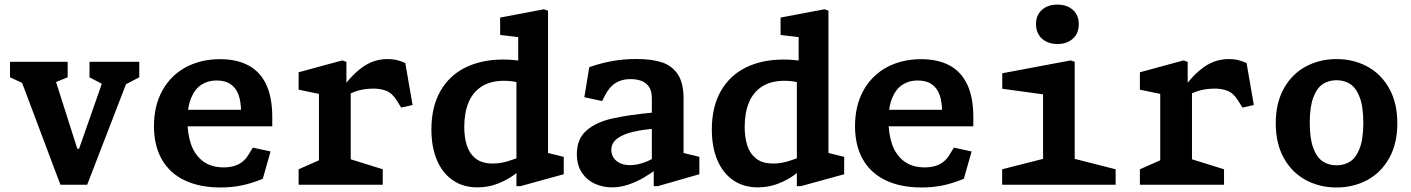

<svg xmlns="http://www.w3.org/2000/svg" viewBox="-20 -817 6240 849"><path d="M61.8 -492.9 106.9 -437.2 24.2 -475.2V-543.8H279.2V-475.2L185.7 -437.2L215.5 -492.9L321.8 -159.4H329.7L446.4 -492.9L448 -437.2L375.8 -475.2V-543.8H595.8V-475.2L523.1 -437.2L555.8 -492.9L365.5 0H247.2Z M660.8 -259.2Q660.8 -349.7 697.9 -416.6Q735 -483.6 801.3 -519.5Q867.7 -555.3 953.1 -555.3Q1027.7 -555.3 1079.2 -527.4Q1130.8 -499.5 1157.3 -442.8Q1183.9 -386 1183.9 -300.3V-258.5H797.1V-331.6H1063.5L1045.8 -304.7V-322.4Q1045.8 -365.9 1035.2 -396.5Q1024.6 -427.2 1000.5 -444.1Q976.5 -461.1 937.3 -461.1Q899.8 -461.1 871 -442.7Q842.2 -424.3 825.5 -384.6Q808.8 -344.9 808.8 -284.2Q808.8 -224.8 824.9 -178.6Q841 -132.4 876.9 -104.6Q912.8 -76.8 969.8 -76.8Q1007.2 -76.8 1035 -90.8Q1062.9 -104.8 1080.4 -135.5L1097.9 -164.2L1176.4 -147.3L1142 -26.5Q1094.6 -6.7 1049.8 2.7Q1005.1 12 955.9 12Q862.2 12 795.9 -19.9Q729.6 -51.8 695.2 -112.8Q660.8 -173.8 660.8 -259.2Z M1300.5 -68.5 1423.6 -122.8 1390.4 -66.2V-434.6L1422.8 -395.1L1300.5 -420.5V-497.4L1493.5 -549.9L1511.8 -543.5V-441.9L1530.8 -434.9V-66.7L1498.2 -122.8L1672.5 -68.5V0H1300.5ZM1633.6 -425.2H1632.9Q1586.1 -425.2 1551.4 -412.5Q1516.8 -399.9 1478.1 -378.2L1476.8 -377.8L1493 -425.3Q1532.8 -483.9 1582.7 -519.8Q1632.6 -555.8 1694.3 -555.8Q1717.2 -555.8 1737 -550.8Q1756.8 -545.9 1772.2 -538.2L1804.3 -352.7L1754.2 -341.2L1734.8 -371.9Q1714.5 -404.9 1689 -415Q1663.4 -425.1 1633.6 -425.2Z M2263.6 -496.3 2271.5 -509.1V-678.3L2293.6 -650.3L2191.6 -662.4V-739.3L2385.4 -776L2403.3 -770V-117.9L2381.7 -145.9L2472.8 -123.4V-46.5L2281.9 6H2263.6ZM2362.3 -529.2V-420.3L2347.5 -426.5Q2306.5 -442.5 2275.2 -451.2Q2243.8 -459.8 2208.8 -459.8Q2149.4 -459.8 2110.1 -434.7Q2070.8 -409.5 2051.8 -363.9Q2032.9 -318.3 2032.9 -255.7Q2032.9 -210.2 2044.1 -174.5Q2055.2 -138.8 2083.1 -116.3Q2111 -93.9 2158.6 -93.9Q2191.1 -93.9 2222.8 -103.2Q2254.4 -112.4 2292.5 -128.6Q2296.9 -130.5 2301.3 -132.4L2309.7 -93.8Q2285.2 -67.7 2254.2 -44.6Q2223.3 -21.5 2181.3 -5Q2139.2 11.5 2090.6 11.5Q2027.8 11.5 1981.8 -20.3Q1935.8 -52.2 1911.7 -109.8Q1887.6 -167.3 1887.6 -243.8Q1887.6 -344.2 1927.1 -413.8Q1966.7 -483.3 2038 -518.5Q2109.4 -553.7 2204.2 -553.7Q2248.5 -553.7 2288 -546.6Q2327.5 -539.5 2362.3 -529.2Z M2870.8 -83.9 2862.4 -97V-382.1Q2862.4 -414.3 2849.7 -433.1Q2836.9 -451.9 2815.6 -459.6Q2794.2 -467.3 2766.2 -467.2Q2730.4 -467.2 2702.7 -450.4Q2675 -433.7 2655.1 -394.9L2642.4 -370.2L2563.9 -387.1L2585.6 -519.9Q2632 -536.5 2683.4 -546.3Q2734.8 -556.1 2794.6 -556.1Q2862.1 -556.1 2907.2 -541.2Q2952.3 -526.2 2977.5 -488Q3002.6 -449.8 3002.6 -381.3V-118.3L2980.5 -145.9L3072.5 -123.5V-46.6L2889.1 6H2870.8ZM2530.8 -135.4Q2530.8 -202.5 2572.9 -239.5Q2615.1 -276.6 2687.2 -293Q2759.4 -309.3 2880.2 -320.6L2879.5 -248.5Q2822 -244.1 2778.4 -233.8Q2734.8 -223.5 2709 -204Q2683.2 -184.4 2683.2 -153.8Q2683.2 -135.2 2693 -119.8Q2702.9 -104.4 2721.6 -95.6Q2740.2 -86.8 2766.4 -86.8Q2795.3 -86.8 2828.3 -98.4Q2861.3 -110 2890.6 -131.7V-74.5L2888 -72.5Q2857.3 -49.5 2826.2 -31.3Q2795.2 -13.2 2758.9 -0.8Q2722.6 11.5 2685.9 11.5Q2645.8 11.5 2610.3 -4.6Q2574.9 -20.7 2552.8 -53.8Q2530.8 -87 2530.8 -135.4Z M3503.6 -496.3 3511.5 -509.1V-678.3L3533.6 -650.3L3431.6 -662.4V-739.3L3625.4 -776L3643.3 -770V-117.9L3621.7 -145.9L3712.8 -123.4V-46.5L3521.9 6H3503.6ZM3602.3 -529.2V-420.3L3587.5 -426.5Q3546.5 -442.5 3515.2 -451.2Q3483.8 -459.8 3448.8 -459.8Q3389.4 -459.8 3350.1 -434.7Q3310.8 -409.5 3291.8 -363.9Q3272.9 -318.3 3272.9 -255.7Q3272.9 -210.2 3284.1 -174.5Q3295.2 -138.8 3323.1 -116.3Q3351 -93.9 3398.6 -93.9Q3431.1 -93.9 3462.8 -103.2Q3494.4 -112.4 3532.5 -128.6Q3536.9 -130.5 3541.3 -132.4L3549.7 -93.8Q3525.2 -67.7 3494.2 -44.6Q3463.3 -21.5 3421.3 -5Q3379.2 11.5 3330.6 11.5Q3267.8 11.5 3221.8 -20.3Q3175.8 -52.2 3151.7 -109.8Q3127.6 -167.3 3127.6 -243.8Q3127.6 -344.2 3167.1 -413.8Q3206.7 -483.3 3278 -518.5Q3349.4 -553.7 3444.2 -553.7Q3488.5 -553.7 3528 -546.6Q3567.5 -539.5 3602.3 -529.2Z M3760.8 -259.2Q3760.8 -349.7 3797.9 -416.6Q3835 -483.6 3901.3 -519.5Q3967.7 -555.3 4053.1 -555.3Q4127.7 -555.3 4179.2 -527.4Q4230.8 -499.5 4257.3 -442.8Q4283.9 -386 4283.9 -300.3V-258.5H3897.1V-331.6H4163.5L4145.8 -304.7V-322.4Q4145.8 -365.9 4135.2 -396.5Q4124.6 -427.2 4100.5 -444.1Q4076.5 -461.1 4037.3 -461.1Q3999.8 -461.1 3971 -442.7Q3942.2 -424.3 3925.5 -384.6Q3908.8 -344.9 3908.8 -284.2Q3908.8 -224.8 3924.9 -178.6Q3941 -132.4 3976.9 -104.6Q4012.8 -76.8 4069.8 -76.8Q4107.2 -76.8 4135 -90.8Q4162.9 -104.8 4180.4 -135.5L4197.9 -164.2L4276.4 -147.3L4242 -26.5Q4194.6 -6.7 4149.8 2.7Q4105.1 12 4055.9 12Q3962.2 12 3895.9 -19.9Q3829.6 -51.8 3795.2 -112.8Q3760.8 -173.8 3760.8 -259.2Z M4411.4 -68.5 4624.9 -122.8 4592.3 -66.7V-435L4624.3 -395.5L4411.8 -424.5V-493L4714.3 -549.9L4732.2 -543.9V-66.7L4699.7 -122.8L4913.2 -68.5V0H4411.4ZM4561 -710.1Q4561 -749.8 4587 -773.2Q4613 -796.6 4655.7 -796.6Q4698.3 -796.6 4724.3 -773.2Q4750.3 -749.8 4750.3 -710.1Q4750.3 -670 4724.3 -646.2Q4698.3 -622.3 4655.7 -622.3Q4627.7 -622.3 4606.3 -633.1Q4584.9 -643.8 4573 -663.8Q4561 -683.8 4561 -710.1Z M5020.5 -68.5 5143.6 -122.8 5110.4 -66.2V-434.6L5142.8 -395.1L5020.5 -420.5V-497.4L5213.5 -549.9L5231.8 -543.5V-441.9L5250.8 -434.9V-66.7L5218.2 -122.8L5392.5 -68.5V0H5020.5ZM5353.6 -425.2H5352.9Q5306.1 -425.2 5271.4 -412.5Q5236.8 -399.9 5198.1 -378.2L5196.8 -377.8L5213 -425.3Q5252.8 -483.9 5302.7 -519.8Q5352.6 -555.8 5414.3 -555.8Q5437.2 -555.8 5457 -550.8Q5476.8 -545.9 5492.2 -538.2L5524.3 -352.7L5474.2 -341.2L5454.8 -371.9Q5434.5 -404.9 5409 -415Q5383.4 -425.1 5353.6 -425.2Z M5621.2 -272.1Q5621.2 -361.4 5656.9 -425.5Q5692.6 -489.7 5753.8 -522.7Q5815.1 -555.8 5890 -555.8Q5964.9 -555.8 6026.2 -522.7Q6087.4 -489.7 6123.1 -425.5Q6158.8 -361.4 6158.8 -272.1Q6158.8 -182.3 6123.1 -118.2Q6087.4 -54.1 6026.2 -21Q5964.9 12 5890 12Q5815.1 12 5753.8 -21Q5692.6 -54.1 5656.9 -118.2Q5621.2 -182.3 5621.2 -272.1ZM6008.4 -274.2Q6008.4 -344.6 5992.6 -386.4Q5976.8 -428.2 5950.6 -445.3Q5924.4 -462.3 5890 -462.3Q5855.6 -462.3 5829.4 -445.3Q5803.2 -428.2 5787.4 -386.4Q5771.6 -344.6 5771.6 -274.2Q5771.6 -203.3 5787.4 -161.7Q5803.2 -120.1 5829.4 -103Q5855.6 -86 5890 -86Q5924.4 -86 5950.6 -103Q5976.8 -120.1 5992.6 -161.7Q6008.4 -203.3 6008.4 -274.2Z"/></svg>

Font: Monaspace Xenon Var
Style: Regular
Weight: 400
Designer: Riley Cran and the Lettermatic Team
Version: Version 1.000 (Monaspace Xenon Var)